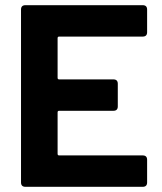

<svg xmlns="http://www.w3.org/2000/svg" viewBox="-20 -720 624 740"><path d="M530 -579H208Q202 -579 202 -573V-420Q202 -414 208 -414H417Q434 -414 434 -397V-310Q434 -293 417 -293H208Q202 -293 202 -287V-127Q202 -121 208 -121H530Q547 -121 547 -104V-17Q547 0 530 0H78Q61 0 61 -17V-683Q61 -700 78 -700H530Q547 -700 547 -683V-596Q547 -579 530 -579Z"/></svg>

Font: Barlow
Style: Bold
Weight: 700
Designer: Jeremy Tribby
Foundry: Jeremy Tribby
Version: Version 1.101 August 23, 2024